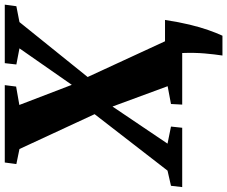

<svg xmlns="http://www.w3.org/2000/svg" viewBox="-126 -689 952 804"><g transform="rotate(-90 350.0 -287.0)"><path d="M519.5 168.5Q522 152 524.2 133.5Q526.5 115 528.2 94.2Q530 73.5 530.5 50Q531 26.5 530 0L498 -72H668.5Q659.5 -13.5 648.8 31Q638 75.5 626.2 109Q614.5 142.5 602.5 168.5ZM-31.5 0 -26 -47 37.5 -61.5 276 -369.5 393 -457 549.5 -681.5 482 -694.5 487.5 -743H732.5L726 -694.5L659.5 -681.5L425.5 -391L308 -295L150.5 -61.5L222 -47L217 0ZM314 0 316.5 -47 391 -61 305.5 -293 275 -364.5 128 -681.5 65 -694.5 71.5 -743H395.5L389.5 -695.5L312.5 -682L398 -459L429.5 -396L584 -61.5L652.5 -47L646.5 0Z"/></g></svg>

Font: Merriweather 36pt Black
Style: Italic
Weight: 900
Italic angle: -7.8°
Version: Version 2.101